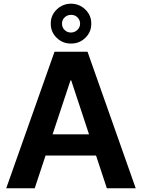

<svg xmlns="http://www.w3.org/2000/svg" viewBox="-20 -1003 757 1023"><path d="M165 0H13.2L270.5 -727.5H446.3L703.1 0H549.3L359.4 -574.7H355.5ZM167 -287.1H548.8V-174.3H167ZM358.4 -771Q313.5 -770.5 281.7 -801.8Q250 -833 250.5 -877Q250 -920.9 281.7 -951.9Q313.5 -982.9 358.4 -983.4Q403.3 -982.9 435.1 -951.9Q466.8 -920.9 466.3 -877Q466.8 -833 435.1 -801.8Q403.3 -770.5 358.4 -771ZM358.4 -829.6Q378.4 -830.1 392.6 -843.8Q406.7 -857.4 406.7 -877Q406.7 -896.5 392.8 -910.4Q378.9 -924.3 358.4 -923.8Q338.4 -923.8 324.2 -910.2Q310.1 -896.5 310.5 -877Q310.1 -857.4 324 -843.5Q337.9 -829.6 358.4 -829.6Z"/></svg>

Font: Inter Cardless Tabular Bold
Style: Bold
Weight: 700
Designer: Rasmus Andersson
Foundry: rsms
Version: Version 4.000;git-4fc901f